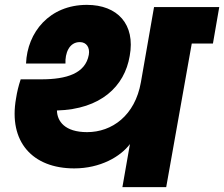

<svg xmlns="http://www.w3.org/2000/svg" viewBox="-20 -769 921 789"><path d="M483 0H663L768 -590H855L881 -740H613L559 -431C535 -294 440 -226 338 -226C246 -226 215 -271 214 -315C394 -320 492 -414 513 -539C537 -669 463 -749 337 -749C183 -749 92 -636 87 -508H249C247 -550 264 -596 308 -596C336 -596 350 -573 345 -544C331 -467 254 -443 149 -443H65C56 -416 50 -391 46 -365C14 -186 114 -77 285 -77C392 -77 475 -125 514 -177Z"/></svg>

Font: SVN-Poppins ExtraBold
Style: Italic
Weight: 800
Italic angle: -10°
Designer: Ninad Kale (Devanagari), Jonny Pinhorn (Latin)
Foundry: Indian Type Foundry
Version: Version 3.002 2017